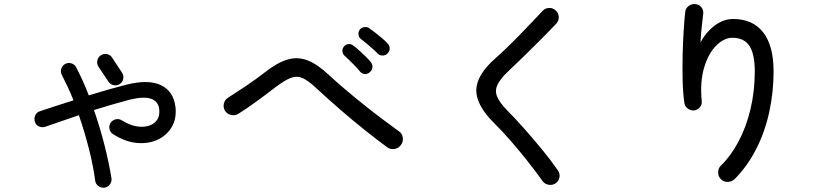

<svg xmlns="http://www.w3.org/2000/svg" viewBox="-20 -834 4040 930"><path d="M486 75Q470 77 456.5 67Q443 57 441 41Q433 -24 412 -108Q391 -192 362 -276Q318 -261 276 -246.5Q234 -232 199 -220Q184 -215 169 -221.5Q154 -228 149 -244Q144 -260 150.5 -275Q157 -290 173 -295Q208 -307 250 -320.5Q292 -334 336 -348Q323 -381 308.5 -412Q294 -443 280 -470Q272 -484 276.5 -500Q281 -516 295 -524Q310 -532 326 -527Q342 -522 349 -508Q365 -477 380.5 -443Q396 -409 410 -372Q458 -387 504 -400Q550 -413 589 -423Q698 -451 759.5 -421.5Q821 -392 830 -315Q836 -261 812.5 -220Q789 -179 745 -158Q701 -137 644.5 -141.5Q588 -146 528 -184Q514 -192 510.5 -208.5Q507 -225 515 -238Q524 -252 540 -256Q556 -260 570 -251Q619 -221 662 -220Q705 -219 730.5 -241.5Q756 -264 751 -306Q747 -343 712 -355.5Q677 -368 607 -351Q569 -341 525 -328Q481 -315 435 -301Q464 -218 486 -131.5Q508 -45 520 30Q522 46 512 59.5Q502 73 486 75ZM560 -427Q547 -418 530.5 -421.5Q514 -425 505 -439L457 -511Q448 -525 451.5 -541Q455 -557 468 -566Q482 -575 498 -572Q514 -569 523 -555L571 -482Q580 -469 577 -452.5Q574 -436 560 -427Z M1855 -121Q1806 -157 1747 -204Q1688 -251 1627.5 -303.5Q1567 -356 1513 -406Q1474 -443 1446.5 -455.5Q1419 -468 1389.5 -457Q1360 -446 1315 -412Q1267 -375 1221.5 -342Q1176 -309 1135 -283Q1119 -273 1100 -277Q1081 -281 1070 -297Q1060 -314 1064.5 -332.5Q1069 -351 1085 -361Q1123 -385 1170 -416.5Q1217 -448 1262 -483Q1323 -531 1372.5 -545.5Q1422 -560 1470 -541.5Q1518 -523 1574 -470Q1613 -434 1658 -396Q1703 -358 1749 -321.5Q1795 -285 1837 -253.5Q1879 -222 1911 -199Q1928 -188 1931 -168Q1934 -148 1922 -132Q1911 -116 1891.5 -112.5Q1872 -109 1855 -121ZM1772 -485Q1762 -475 1748 -475.5Q1734 -476 1724 -487Q1717 -497 1702.5 -512Q1688 -527 1672.5 -542Q1657 -557 1646 -567Q1639 -575 1638.5 -587.5Q1638 -600 1647 -610Q1655 -619 1667.5 -620.5Q1680 -622 1690 -614Q1702 -606 1718.5 -591Q1735 -576 1751 -560.5Q1767 -545 1776 -533Q1785 -522 1784 -508.5Q1783 -495 1772 -485ZM1810 -574Q1802 -583 1786 -597Q1770 -611 1753.5 -625Q1737 -639 1726 -647Q1718 -654 1716.5 -667Q1715 -680 1723 -691Q1731 -700 1743 -702.5Q1755 -705 1766 -699Q1778 -691 1795.5 -677.5Q1813 -664 1830 -649.5Q1847 -635 1857 -624Q1867 -614 1867.5 -600.5Q1868 -587 1858 -576Q1849 -566 1835 -565Q1821 -564 1810 -574Z M2671 54Q2656 64 2637.5 61Q2619 58 2608 43Q2574 -5 2533 -56.5Q2492 -108 2451 -155Q2410 -202 2375 -236Q2286 -324 2287 -397.5Q2288 -471 2380 -552Q2402 -571 2431.5 -599.5Q2461 -628 2492.5 -660Q2524 -692 2554 -724Q2584 -756 2608 -781Q2621 -795 2640 -795.5Q2659 -796 2672 -783Q2686 -770 2686.5 -751.5Q2687 -733 2674 -719Q2639 -682 2595.5 -638.5Q2552 -595 2511 -555Q2470 -515 2440 -487Q2402 -451 2389 -422Q2376 -393 2388.5 -364.5Q2401 -336 2437 -299Q2472 -264 2516.5 -214Q2561 -164 2605 -110.5Q2649 -57 2682 -9Q2693 6 2690 24.5Q2687 43 2671 54Z M3473 35Q3459 22 3458.5 2Q3458 -18 3471 -31Q3519 -77 3556.5 -147Q3594 -217 3615 -304.5Q3636 -392 3636 -488Q3636 -571 3610.5 -611Q3585 -651 3527 -651Q3487 -651 3449 -613Q3411 -575 3390.5 -506Q3370 -437 3379 -344Q3381 -327 3369.5 -314Q3358 -301 3341 -299Q3325 -298 3311 -308.5Q3297 -319 3295 -335Q3288 -383 3286.5 -444Q3285 -505 3286.5 -567.5Q3288 -630 3291.5 -685Q3295 -740 3299 -776Q3301 -794 3315.5 -805Q3330 -816 3348 -814Q3366 -813 3377.5 -798.5Q3389 -784 3386 -766Q3383 -741 3379 -704Q3375 -667 3373 -629Q3402 -681 3443.5 -711.5Q3485 -742 3531 -742Q3626 -742 3676.5 -677.5Q3727 -613 3727 -488Q3727 -387 3706 -291Q3685 -195 3643 -112.5Q3601 -30 3539 33Q3526 46 3506.5 47Q3487 48 3473 35Z"/></svg>

Font: Zen Maru Gothic Medium
Style: Regular
Weight: 500
Designer: Yoshimichi Ohira
Foundry: Positype
Version: Version 1.001